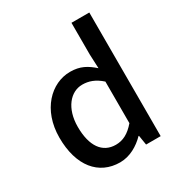

<svg xmlns="http://www.w3.org/2000/svg" viewBox="-188 -927 1006 1072"><g transform="rotate(-30 315.0 -391.5)"><path d="M276 14C339 14 396 -20 437 -62H440L450 0H544V-797H429V-593L433 -502C389 -541 349 -564 285 -564C163 -564 50 -454 50 -275C50 -92 139 14 276 14ZM304 -83C218 -83 169 -152 169 -276C169 -395 232 -468 308 -468C349 -468 388 -455 429 -418V-150C389 -103 350 -83 304 -83Z"/></g></svg>

Font: Noto Sans CJK SC Medium
Style: Regular
Weight: 500
Designer: Ryoko NISHIZUKA 西塚涼子 (kana, bopomofo & ideographs); Paul D. Hunt (Latin, Greek & Cyrillic); Sandoll Communications 산돌커뮤니
Foundry: Adobe
Version: Version 2.004;hotconv 1.0.118;makeotfexe 2.5.65603